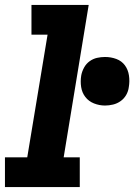

<svg xmlns="http://www.w3.org/2000/svg" viewBox="-35 -755 542 775"><path d="M-15 0V-120H75L157 -615H92V-735H323L222 -120H287V0ZM389 -329Q366 -329 344.5 -337.5Q323 -346 309.5 -363.5Q296 -381 292.5 -404Q289 -427 293 -451Q296 -467 304.5 -482.5Q313 -498 327 -508Q341 -518 357 -521.5Q373 -525 389 -525Q413 -525 434.5 -517Q456 -509 469 -491.5Q482 -474 485.5 -450.5Q489 -427 485 -404Q483 -387 474.5 -372Q466 -357 452 -347Q438 -337 421.5 -333Q405 -329 389 -329Z"/></svg>

Font: Iosevka Etoile Heavy Oblique
Style: Regular
Weight: 900
Italic angle: -9°
Designer: Belleve Invis
Foundry: Belleve Invis
Version: Version 15.5.2; ttfautohint (v1.8.4)